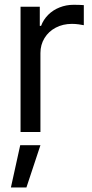

<svg xmlns="http://www.w3.org/2000/svg" viewBox="-20 -559 389 813"><path d="M67 -530.4H148.5V-449.6H154Q163.7 -475.8 184 -496.2Q204.4 -516.6 232.4 -527.6Q260.4 -538.7 291.4 -538.7Q315.6 -538.7 334.9 -537.3V-452.3Q327 -454.1 312.7 -456Q298.3 -457.9 284.5 -457.9Q246.5 -457.9 216.2 -442Q185.8 -426.1 168.5 -397.8Q151.2 -369.5 151.2 -334.3V0H67ZM65.6 55.9H151.2L91.9 234.8H26.2Z"/></svg>

Font: Pretendard Variable
Style: Regular
Weight: 400
Designer: Base glyphs from Inter by Rasmus Andersson; Hangul glyphs from Noto Sans CJK(Source Han Sans) by Jang Soo-young and Kang
Foundry: Kil Hyung-jin
Version: Version 1.100;FEAKit 1.0